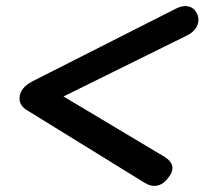

<svg xmlns="http://www.w3.org/2000/svg" viewBox="-20 -566 670 629"><path d="M70 -204Q44 -219 44 -243Q44 -278 87 -300L555 -537Q572 -546 587 -546Q614 -546 626 -520Q630 -512 630 -501Q630 -485 620 -471.5Q610 -458 591 -449L188 -250L521 -51Q545 -35 545 -15Q545 0 530 18Q511 43 485 43Q471 43 454 33Z"/></svg>

Font: Kodchasan SemiBold
Style: Italic
Weight: 600
Italic angle: -10°
Version: Version 1.000; ttfautohint (v1.6)